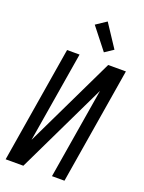

<svg xmlns="http://www.w3.org/2000/svg" viewBox="-178 -1059 856 1141"><g transform="rotate(20 250.5 -488.5)"><path d="M8 0 129 -735H208L113 -161L389 -735H501L380 0H301L396 -574L120 0ZM339 -797 232 -933 298 -977 393 -833Z"/></g></svg>

Font: Iosevka SS18
Style: Italic
Weight: 400
Italic angle: -9°
Monospace: yes
Designer: Belleve Invis
Foundry: Belleve Invis
Version: Version 25.1.1; ttfautohint (v1.8.4)